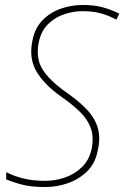

<svg xmlns="http://www.w3.org/2000/svg" viewBox="-20 -744 501 774"><path d="M162 10Q107 10 70 0.5Q33 -9 5 -21V-50Q36 -34 74.5 -24.5Q113 -15 163 -15Q203 -15 242 -28.5Q281 -42 310 -70Q339 -98 349 -142Q359 -190 346.5 -226Q334 -262 302.5 -293Q271 -324 223 -357Q154 -407 125 -459.5Q96 -512 111 -582Q121 -632 152.5 -663.5Q184 -695 226.5 -709.5Q269 -724 314 -724Q359 -724 394 -714.5Q429 -705 461 -689L449 -665Q415 -683 383.5 -691Q352 -699 312 -699Q277 -699 240 -687Q203 -675 175 -648Q147 -621 137 -577Q123 -511 150.5 -466Q178 -421 244 -374Q296 -338 329 -303.5Q362 -269 374 -229Q386 -189 374 -137Q364 -85 331 -53Q298 -21 253.5 -5.5Q209 10 162 10Z"/></svg>

Font: Noto Sans SemiCondensed Thin
Style: Italic
Weight: 100
Width: 4
Italic angle: -12°
Designer: Monotype Design Team
Foundry: Monotype Imaging Inc.
Version: Version 2.013; ttfautohint (v1.8.4.7-5d5b)